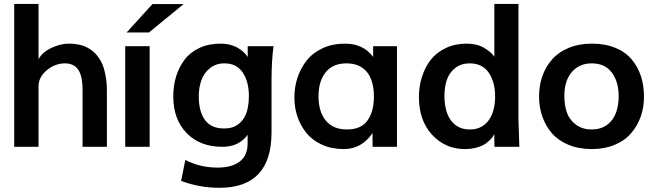

<svg xmlns="http://www.w3.org/2000/svg" viewBox="-20 -731 3275 956"><path d="M50.8 0V-711.4H171.9V-436Q190.4 -471.2 235.4 -492.2Q281.2 -513.7 321.8 -513.7Q375.5 -513.7 410.9 -496.1Q446.3 -478.5 467.3 -449.7Q481.9 -430.2 490.2 -410.2Q498.5 -390.1 503.4 -365.2Q508.8 -340.3 510.5 -320.6Q512.2 -300.8 512.2 -278.8V0H391.1V-282.7Q391.1 -353.5 369.1 -384.5Q347.2 -415.5 303.2 -415.5Q253.9 -415.5 212.4 -380.9Q171.9 -346.2 171.9 -301.8V0Z M603.5 0V-501H725.1V0ZM610.4 -569.3 739.3 -710.9H894.5L721.7 -569.3Z M1095.7 -91.3Q1132.8 -91.3 1156.7 -105.7Q1180.7 -120.1 1194.6 -143.1Q1208.5 -166 1213.9 -194.6Q1219.2 -223.1 1219.2 -252Q1219.2 -325.2 1188.5 -370.1Q1158.2 -415.5 1097.2 -415.5Q1055.2 -415.5 1025.4 -391.6Q996.1 -368.2 982.9 -332Q969.7 -295.9 969.7 -251.5Q969.7 -176.3 1000.5 -133.8Q1031.2 -91.3 1095.7 -91.3ZM1072.3 204.1Q974.1 204.1 881.8 169.9L902.8 65.4Q976.1 103.5 1063.5 103.5Q1133.8 103.5 1173.3 73.5Q1212.9 43.5 1212.9 -17.1V-59.6Q1169.4 0 1087.4 0Q976.1 0 909.7 -67.9Q842.8 -136.2 842.8 -251.5Q842.8 -304.7 856.9 -350.6Q871.1 -396.5 898.9 -433.6Q926.8 -470.7 972.9 -492.2Q1019 -513.7 1078.1 -513.7Q1125 -513.7 1159.7 -495.1Q1194.3 -476.6 1213.4 -447.3V-501H1341.8Q1336.9 -463.9 1334.5 -422.1Q1332 -380.4 1332 -333V-71.8Q1332 204.1 1072.3 204.1Z M1707.5 -86.4Q1778.3 -86.4 1809.6 -130.9Q1841.8 -175.3 1841.8 -250.5Q1841.8 -288.6 1833.3 -319.3Q1824.7 -350.1 1807.9 -371.3Q1791 -392.6 1765.1 -404.1Q1739.3 -415.5 1705.1 -415.5Q1637.2 -415.5 1601.6 -371.1Q1565.9 -326.7 1565.9 -251.5Q1565.9 -175.8 1601.6 -131.3Q1637.7 -86.4 1707.5 -86.4ZM1692.4 11.2Q1630.9 11.2 1582.8 -10.7Q1534.7 -32.7 1505.4 -69.3Q1476.1 -106 1460.9 -150.6Q1445.8 -195.3 1445.8 -245.1Q1445.8 -297.9 1461.4 -344.7Q1477.1 -391.6 1506.8 -429.7Q1537.6 -468.3 1586.4 -491Q1635.3 -513.7 1698.2 -513.7Q1788.6 -513.7 1837.9 -447.8V-501H1956.5V0H1835V-68.4Q1780.3 11.2 1692.4 11.2Z M2319.3 -86.4Q2353.5 -86.4 2377.4 -100.1Q2401.4 -113.8 2416.5 -136.7Q2431.6 -159.7 2438.5 -189Q2445.3 -218.3 2445.3 -250Q2445.3 -322.8 2413.6 -369.1Q2381.8 -415.5 2318.4 -415.5Q2276.4 -415.5 2246.6 -392.6Q2217.3 -369.1 2205.1 -334Q2192.9 -298.8 2192.9 -252Q2192.9 -219.7 2199.7 -189.7Q2206.5 -159.7 2221.7 -136.7Q2236.8 -113.8 2260.7 -100.1Q2284.7 -86.4 2319.3 -86.4ZM2294.4 11.2Q2197.3 11.2 2131.3 -60.1Q2065.9 -131.3 2065.9 -248Q2065.9 -301.3 2081.1 -348.6Q2096.2 -396 2124.5 -433.1Q2153.8 -470.2 2200 -491.9Q2246.1 -513.7 2303.7 -513.7Q2355 -513.7 2391.1 -492.2Q2427.7 -470.7 2441.4 -448.2V-711.4H2561.5V-133.8Q2561.5 -130.9 2565.9 0H2441.9L2440.9 -64Q2436.5 -52.7 2426.3 -41Q2416 -29.3 2398.9 -16.6Q2381.8 -4.4 2354.5 3.4Q2327.1 11.2 2294.4 11.2Z M2927.7 11.2Q2861.8 11.2 2811 -9.8Q2760.3 -30.8 2728 -67.4Q2696.8 -104 2680.4 -150.6Q2664.1 -197.3 2664.1 -250.5Q2664.1 -305.2 2680.4 -351.8Q2696.8 -398.4 2729 -435.1Q2761.2 -471.7 2812 -492.7Q2862.8 -513.7 2927.2 -513.7Q2993.2 -513.7 3043.7 -492.9Q3094.2 -472.2 3125 -435.5Q3155.8 -398.9 3171.1 -352.3Q3186.5 -305.7 3186.5 -249.5Q3186.5 -196.8 3170.4 -150.9Q3154.3 -105 3123 -68.4Q3092.3 -31.7 3041.7 -10.3Q2991.2 11.2 2927.7 11.2ZM2925.3 -86.4Q2961.9 -86.4 2987.8 -100.1Q3013.7 -113.8 3029.8 -136.7Q3045.9 -159.7 3053.2 -189.7Q3060.5 -219.7 3060.5 -252Q3060.5 -323.7 3026.4 -369.6Q2992.7 -415.5 2925.8 -415.5Q2891.1 -415.5 2865.5 -402.3Q2839.8 -389.2 2822.8 -366.9Q2805.7 -344.7 2797.6 -315.2Q2789.6 -285.6 2790 -252Q2790 -207 2802.7 -170.4Q2809.1 -152.3 2820.6 -137Q2832 -121.6 2847.4 -110.4Q2862.8 -99.1 2882.3 -92.8Q2901.9 -86.4 2925.3 -86.4Z"/></svg>

Font: Ride
Style: Bold
Weight: 700
Version: Version 3.000